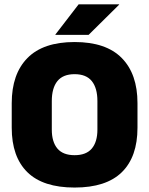

<svg xmlns="http://www.w3.org/2000/svg" viewBox="-20 -847 687 884"><path d="M323.5 16.5Q178 16.5 106 -54.2Q34 -125 34 -259V-372Q34 -506.5 106.5 -580Q179 -653.5 323.5 -653.5Q468 -653.5 540.5 -580Q613 -506.5 613 -372V-259Q613 -125 541 -54.2Q469 16.5 323.5 16.5ZM323.5 -132.5Q377 -132.5 402.8 -163.2Q428.5 -194 428.5 -250V-381.5Q428.5 -441.5 402.8 -473.5Q377 -505.5 323.5 -505.5Q270 -505.5 244.2 -473.5Q218.5 -441.5 218.5 -381.5V-250Q218.5 -194 244.2 -163.2Q270 -132.5 323.5 -132.5ZM342 -827H528.5V-825.5L388 -686.5H235V-688Z"/></svg>

Font: Anek Gujarati Medium ExtraBold
Style: Regular
Weight: 800
Version: Version 1.003